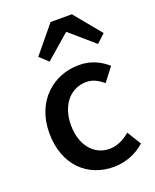

<svg xmlns="http://www.w3.org/2000/svg" viewBox="-141 -823 741 916"><g transform="rotate(-20 230.0 -364.5)"><path d="M229 -741 117 -605 160 -565 281 -670H285L406 -565L449 -605L337 -741ZM42 -245C42 -82 144 12 277 12C333 12 391 -8 436 -49L392 -120C364 -95 327 -76 288 -76C208 -76 152 -143 152 -245C152 -346 209 -414 291 -414C323 -414 349 -400 376 -377L429 -446C393 -477 348 -502 285 -502C156 -502 42 -408 42 -245Z"/></g></svg>

Font: Cambridge Sans Medium
Style: Regular
Weight: 500
Version: Version 2.020;PS 002.020;hotconv 1.0.88;makeotf.lib2.5.64775